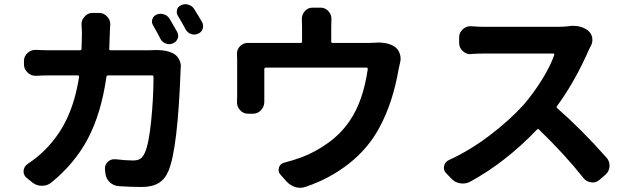

<svg xmlns="http://www.w3.org/2000/svg" viewBox="-20 -854 3040 919"><path d="M828.1 -701.2Q833 -692.4 833 -682.6Q833 -675.8 830.1 -668.9Q824.2 -653.3 807.6 -646.5Q798.8 -642.6 790 -642.6Q782.2 -642.6 774.4 -645.5Q756.8 -651.4 748 -668Q729.5 -704.1 712.9 -732.4Q704.1 -746.1 709 -761.7Q713.9 -777.3 729.5 -784.2Q739.3 -788.1 749 -788.1Q756.8 -788.1 764.6 -785.2Q782.2 -780.3 792 -763.7Q808.6 -736.3 828.1 -701.2ZM502.9 -620.1Q502 -613.3 509.8 -613.3H690.4Q704.1 -613.3 718.8 -614.3Q726.6 -614.3 734.4 -614.3Q777.3 -614.3 808.6 -598.6Q827.1 -588.9 836.9 -570.3Q845.7 -553.7 845.7 -535.2Q845.7 -532.2 844.7 -529.3Q844.7 -527.3 844.7 -525.4Q831.1 -141.6 786.1 -35.2Q769.5 3.9 738.8 22.5Q708 41 657.2 41Q609.4 41 548.8 37.1Q523.4 35.2 505.4 18.1Q487.3 1 484.4 -24.4L482.4 -43Q482.4 -45.9 482.4 -48.8Q482.4 -66.4 495.6 -79.1Q508.8 -91.8 526.4 -91.8Q530.3 -91.8 533.2 -91.8Q582 -85.9 616.2 -85.9Q639.6 -85.9 651.9 -94.2Q664.1 -102.5 672.9 -122.1Q692.4 -164.1 703.6 -275.9Q714.8 -387.7 714.8 -485.4Q714.8 -493.2 708 -493.2H497.1Q490.2 -493.2 489.3 -485.4Q463.9 -309.6 400.4 -189.9Q336.9 -70.3 224.6 20.5Q206.1 35.2 181.6 35.2Q180.7 35.2 179.7 35.2Q154.3 35.2 133.8 18.6L107.4 -2.9Q92.8 -14.6 92.8 -33.2Q92.8 -55.7 112.3 -69.3Q159.2 -100.6 194.3 -135.7Q261.7 -203.1 301.3 -288.1Q340.8 -373 358.4 -485.4Q359.4 -493.2 351.6 -493.2H226.6Q188.5 -493.2 152.3 -491.2Q151.4 -491.2 150.4 -491.2Q127.9 -491.2 112.3 -506.8Q94.7 -522.5 94.7 -545.9V-562.5Q94.7 -585 112.3 -600.6Q127.9 -615.2 148.4 -615.2Q150.4 -615.2 152.3 -615.2Q190.4 -613.3 226.6 -613.3H362.3Q370.1 -613.3 370.1 -620.1Q372.1 -669.9 372.1 -700.2L370.1 -738.3Q370.1 -758.8 384.8 -774.4Q399.4 -792 422.9 -792H454.1Q477.5 -792 493.2 -774.4Q507.8 -758.8 507.8 -738.3L505.9 -702.1Q503.9 -648.4 502.9 -620.1ZM832 -777.3Q826.2 -786.1 826.2 -795.9Q826.2 -801.8 827.1 -807.6Q832 -823.2 847.7 -829.1Q857.4 -834 867.2 -834Q875 -834 882.8 -831.1Q900.4 -826.2 910.2 -809.6Q928.7 -780.3 947.3 -748Q952.1 -739.3 952.1 -729.5Q952.1 -722.7 950.2 -715.8Q944.3 -699.2 927.7 -692.4Q918.9 -688.5 910.2 -688.5Q902.3 -688.5 894.5 -691.4Q877 -697.3 868.2 -713.9Q850.6 -747.1 832 -777.3Z M1772.5 -649.4Q1782.2 -650.4 1792 -650.4Q1836.9 -650.4 1865.2 -632.8Q1884.8 -621.1 1892.6 -599.6Q1897.5 -586.9 1897.5 -573.2Q1897.5 -565.4 1895.5 -556.6Q1892.6 -543 1888.7 -526.4Q1860.4 -361.3 1795.9 -243.2Q1743.2 -144.5 1651.4 -71.8Q1559.6 1 1443.4 40Q1429.7 44.9 1417 44.9Q1405.3 44.9 1392.6 41Q1368.2 33.2 1350.6 13.7L1321.3 -19.5Q1313.5 -29.3 1313.5 -41Q1313.5 -45.9 1315.4 -52.7Q1321.3 -70.3 1339.8 -75.2Q1387.7 -87.9 1424.8 -101.6Q1491.2 -127 1551.8 -170.9Q1612.3 -214.8 1652.3 -273.4Q1717.8 -367.2 1740.2 -522.5Q1741.2 -530.3 1733.4 -530.3H1252Q1245.1 -530.3 1245.1 -522.5V-383.8V-366.2Q1245.1 -343.8 1229.5 -327.1Q1213.9 -309.6 1190.4 -309.6H1168Q1144.5 -309.6 1128.9 -327.1Q1114.3 -342.8 1114.3 -365.2L1115.2 -393.6V-567.4L1114.3 -597.7Q1114.3 -618.2 1129.4 -633.3Q1144.5 -648.4 1165 -648.4Q1166 -648.4 1167 -648.4Q1186.5 -648.4 1211.9 -648.4H1418.9Q1425.8 -648.4 1425.8 -655.3V-724.6L1424.8 -763.7Q1424.8 -784.2 1438.5 -799.8Q1453.1 -817.4 1475.6 -817.4H1514.6Q1537.1 -817.4 1552.7 -799.8Q1566.4 -784.2 1566.4 -763.7L1565.4 -724.6V-655.3Q1565.4 -648.4 1572.3 -648.4H1739.3Q1756.8 -648.4 1772.5 -649.4Z M2702.1 -728.5Q2711.9 -730.5 2721.7 -730.5Q2763.7 -730.5 2793 -709Q2809.6 -696.3 2814.5 -674.8Q2815.4 -668 2815.4 -662.1Q2815.4 -647.5 2807.6 -633.8Q2802.7 -624 2798.8 -616.2Q2733.4 -465.8 2646.5 -346.7Q2641.6 -340.8 2647.5 -335.9Q2764.6 -233.4 2883.8 -98.6Q2897.5 -83 2897.5 -61.5Q2897.5 -59.6 2897.5 -56.6Q2895.5 -33.2 2877.9 -17.6L2850.6 5.9Q2835 19.5 2816.4 19.5Q2813.5 19.5 2809.6 18.6Q2787.1 16.6 2772.5 -2Q2685.5 -112.3 2560.5 -233.4Q2554.7 -239.3 2549.8 -233.4Q2400.4 -77.1 2230.5 15.6Q2213.9 24.4 2195.3 24.4Q2189.5 24.4 2182.6 23.4Q2157.2 19.5 2139.6 0L2116.2 -24.4Q2104.5 -36.1 2104.5 -50.8Q2104.5 -54.7 2105.5 -59.6Q2110.4 -80.1 2128.9 -87.9Q2230.5 -134.8 2324.7 -206.5Q2418.9 -278.3 2486.3 -352.5Q2534.2 -408.2 2574.7 -473.6Q2615.2 -539.1 2632.8 -590.8Q2633.8 -593.8 2632.3 -595.7Q2630.9 -597.7 2627.9 -597.7H2295.9Q2272.5 -597.7 2235.4 -595.7Q2233.4 -594.7 2231.4 -594.7Q2210.9 -594.7 2195.3 -609.4Q2177.7 -625 2177.7 -648.4V-675.8Q2177.7 -698.2 2195.3 -713.9Q2210.9 -728.5 2231.4 -728.5Q2233.4 -728.5 2235.4 -728.5Q2271.5 -725.6 2295.9 -725.6H2648.4Q2675.8 -725.6 2702.1 -728.5Z"/></svg>

Font: Gen Jyuu Gothic Bold
Style: Bold
Weight: 700
Designer: [Source Han Sans]
Ryoko NISHIZUKA  (kana & ideographs); Paul D. Hunt (Latin, Greek & Cyrillic); Wenlong ZHANG  (bopomofo
Version: Version 1.002.20150607